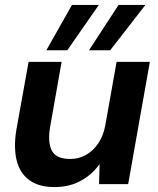

<svg xmlns="http://www.w3.org/2000/svg" viewBox="-20 -747 643 779"><path d="M201 12Q137 12 98.5 -16.5Q60 -45 47.5 -96.5Q35 -148 46 -218L96 -496H230L183 -230Q173 -169 190.5 -135.5Q208 -102 265 -102Q299 -102 328 -118Q357 -134 378 -164.5Q399 -195 407 -237L453 -496H588L500 0H382L384 -80H383Q353 -38 307 -13Q261 12 201 12ZM341 -543 461 -727H570L427 -543ZM168 -543 272 -727H381L253 -543Z"/></svg>

Font: DM Sans 28pt
Style: Bold Italic
Weight: 700
Italic angle: -10°
Version: Version 4.004;gftools[0.9.30]